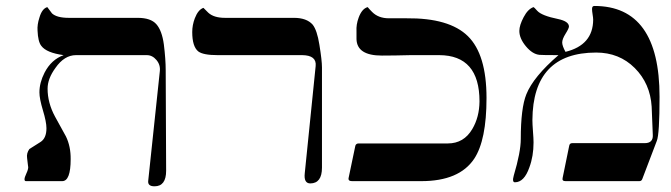

<svg xmlns="http://www.w3.org/2000/svg" viewBox="-20 -617 2285 654"><path d="M545.9 -35.6Q545.9 17.6 506.3 17.6Q482.4 17.6 484.9 -1.5L524.4 -374.5Q526.9 -396 512.9 -412.6Q499 -429.2 480 -429.2H238.8Q199.2 -429.2 168.9 -385.7Q142.1 -349.1 142.1 -314.9Q142.1 -266.6 167.5 -219.7Q204.1 -152.3 204.6 -152.3Q221.2 -118.2 220.7 -74.7Q220.7 0 191.9 0H68.4Q63.5 0 63.5 -6.3Q63.5 -12.7 69.8 -26.1Q76.2 -39.6 76.2 -48.3Q76.2 -44.4 72.3 -78.6Q69.8 -95.2 80.1 -109.4Q97.7 -120.6 117.9 -133.3Q138.2 -146 138.2 -180.2Q138.2 -201.7 126.2 -241.2Q114.3 -280.8 114.3 -302.2Q114.3 -335.4 131.8 -369.6Q154.8 -414.1 196.8 -429.2Q138.2 -437 120.6 -460.9Q109.4 -475.1 107.9 -512.7Q106.4 -533.2 114.3 -557.1Q123 -587.4 141.1 -592.8Q148.9 -582.5 157.2 -571.3Q173.8 -556.2 214.4 -556.2H449.2Q493.7 -556.2 512.7 -534.4Q531.7 -512.7 538.1 -465.8Q544.4 -415 544.4 -378.4Z M1076.7 -387.2V-45.9Q1076.7 7.3 1037.1 7.8Q1014.2 7.8 1018.1 -26.9L1055.2 -392.1Q1059.1 -428.7 1009.3 -429.2H721.2Q671.9 -429.2 655.3 -441.9Q634.8 -458.5 634.8 -507.8Q634.8 -531.7 643.6 -554.7Q654.8 -584 672.9 -590.3L689.5 -573.7Q708.5 -556.2 746.6 -556.2H981.4Q1024.4 -556.2 1044.9 -533.2Q1060.1 -514.2 1067.9 -464.8Q1076.7 -411.1 1076.7 -387.2Z M1637.2 -283.2Q1637.2 -139.6 1595.2 -76.2Q1544.4 0 1415 0H1179.2Q1165 0 1167.5 -11.2L1190.4 -120.6Q1192.9 -128.4 1201.7 -128.4H1505.4Q1560.1 -128.4 1588.9 -177.7Q1612.8 -218.3 1613.3 -271.5Q1613.3 -428.7 1476.1 -429.2H1378.4Q1323.7 -427.7 1280.8 -427.7Q1195.8 -427.7 1194.3 -483.9V-510.3Q1192.9 -533.2 1201.7 -557.1Q1212.9 -587.4 1232.4 -592.8Q1238.8 -585 1247.6 -576.2Q1269 -554.7 1304.7 -554.7H1364.3Q1510.3 -556.2 1573.7 -493.9Q1637.2 -431.6 1637.2 -283.2Z M2226.6 -287.1Q2226.6 -160.2 2217.3 -137.2L2168 -7.8Q2165.5 0 2157.7 0H1906.2Q1893.6 0 1896.5 -11.2L1918.9 -120.6Q1920.4 -129.4 1929.2 -129.4H2175.8Q2205.1 -129.4 2203.6 -157.2Q2202.1 -189 2199.7 -253.9Q2194.8 -332.5 2142.1 -385.3Q2089.4 -438 2010.7 -438Q1794.9 -438 1793.5 -208Q1793.5 -195.3 1795.4 -169.9Q1797.4 -144.5 1797.4 -131.8Q1797.4 -85 1783.2 -46.9Q1765.6 3.9 1733.9 3.9Q1723.6 3.9 1730 -19Q1753.9 -99.1 1753.9 -143.6Q1753.9 -249 1772.9 -295.9Q1796.9 -355.5 1882.3 -429.2Q1826.7 -429.2 1817.4 -430.2Q1793.5 -432.6 1771.2 -459.5Q1749 -486.3 1749 -511.7Q1749 -530.8 1763.7 -558.6Q1778.3 -586.4 1797.4 -592.8Q1798.8 -592.8 1810.1 -580.1Q1825.2 -563.5 1880.9 -552.2Q1917.5 -544.4 1918 -526.9Q1918 -520.5 1906.5 -502.2Q1895 -483.9 1895 -472.2Q1895 -460.9 1906.2 -440.4Q2000 -463.4 2000.5 -549.8Q2000.5 -556.2 1998.5 -568.1Q1996.6 -580.1 1996.6 -586.4Q1996.6 -596.7 2004.4 -596.7Q2226.6 -596.7 2226.6 -287.1Z"/></svg>

Font: Accordance
Style: Italic
Weight: 400
Italic angle: -11°
Version: Version 1.2 (build January 31, 2020) Miklal Software Solutio